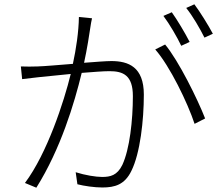

<svg xmlns="http://www.w3.org/2000/svg" viewBox="-20 -855 1040 893"><path d="M970 -698C950 -736 911 -799 884 -835L846 -818C876 -781 909 -724 931 -680ZM862 -660C840 -703 804 -763 779 -798L740 -781C768 -744 804 -682 823 -642ZM347 -776C346 -707 334 -627 319 -558C254 -553 189 -547 155 -546C126 -545 106 -545 77 -546L83 -487C106 -490 140 -494 160 -496C190 -499 248 -505 309 -511C278 -383 199 -141 96 -4L149 18C262 -162 326 -375 360 -516C412 -520 460 -524 489 -524C553 -524 598 -505 598 -408C598 -295 583 -161 549 -88C525 -39 493 -32 455 -32C426 -32 376 -40 332 -54L340 2C371 10 419 17 456 17C514 17 560 4 591 -60C632 -142 649 -296 649 -415C649 -544 577 -571 498 -571C473 -571 424 -567 371 -563C385 -626 396 -699 400 -726C402 -742 405 -756 408 -770ZM702 -625C770 -548 853 -376 885 -279L934 -304C899 -394 811 -572 748 -648Z"/></svg>

Font: Noto Sans CJK KR Light
Style: Regular
Weight: 300
Designer: Ryoko NISHIZUKA (kana & ideographs); Paul D. Hunt (Latin, Greek & Cyrillic); Wenlong ZHANG (bopomofo); Sandoll Communica
Foundry: Adobe Systems Incorporated
Version: Version 1.004;PS 1.004;hotconv 1.0.82;makeotf.lib2.5.63406